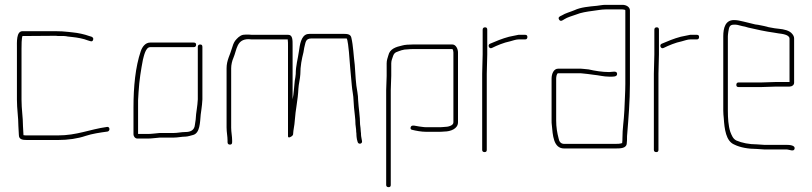

<svg xmlns="http://www.w3.org/2000/svg" viewBox="-20 -599 3356 794"><path d="M50 -398V-187C50 -147 56 -114 56 -78C56 -65 58 -54 58 -41C58 -22 73 -20 93 -20H219C262 -20 302 -26 334 -37C361 -46 395 -51 425 -55C437 -58 434 -77 422 -74C350 -64 299 -39 219 -39H93C88 -39 82 -39 77 -40V-42C77 -54 75 -66 75 -78C75 -115 69 -146 69 -187V-398C69 -411 69 -441 73 -450L211 -451C216 -450 222 -450 228 -450H245C250 -450 255 -449 260 -448L278 -446C299 -444 326 -439 343 -432L353 -429C359 -427 363 -428 365 -434C367 -440 365 -444 359 -447L349 -450C330 -457 303 -463 281 -465L263 -467C246 -469 230 -470 211 -470H73C47 -470 50 -425 50 -398Z M548 -26H592C607 -26 626 -29 641 -30H698C715 -30 731 -34 747 -34C756 -34 771 -39 779 -41C807 -49 807 -92 810 -125L813 -147C815 -164 816 -168 817 -188V-405C817 -412 814 -415 808 -415C802 -415 798 -412 798 -405V-188C797 -168 796 -167 794 -149L791 -127C790 -111 789 -98 786 -83C784 -61 769 -53 746 -53C730 -53 714 -49 698 -49H640C627 -48 606 -45 592 -45H551V-184C552 -195 552 -206 553 -218C556 -268 563 -310 571 -352C575 -367 582 -404 601 -404H781C788 -404 791 -408 791 -414C791 -420 788 -423 781 -423H601C581 -423 568 -405 562 -387C540 -322 532 -241 532 -154V-43C532 -35 539 -26 548 -26Z M936 -71V-317C936 -331 940 -348 945 -359C960 -394 958 -437 1008 -437C1016 -436 1023 -436 1029 -436H1170V-434C1171 -428 1171 -420 1171 -410V-36C1171 -31 1174 -29 1180 -32C1187 -35 1191 -39 1192 -43C1193 -64 1198 -80 1199 -100C1202 -146 1212 -185 1214 -232C1215 -252 1221 -272 1222 -292C1222 -327 1228 -355 1235 -383L1238 -401C1244 -422 1242 -440 1268 -440H1413C1418 -440 1422 -392 1423 -384C1426 -337 1431 -291 1435 -244C1436 -228 1442 -202 1442 -184L1444 -154C1446 -130 1450 -109 1450 -85C1451 -73 1453 -66 1453 -54C1454 -49 1454 -44 1454 -41C1454 -36 1455 -30 1456 -23L1459 -12C1462 0 1480 -4 1477 -16L1475 -27C1474 -33 1473 -38 1473 -41C1473 -45 1473 -50 1472 -55C1472 -65 1470 -75 1469 -85C1469 -118 1463 -151 1461 -185C1461 -195 1460 -206 1458 -218C1451 -253 1450 -291 1447 -331C1442 -369 1441 -409 1433 -443C1430 -458 1416 -459 1399 -459H1268C1263 -459 1257 -459 1251 -458C1225 -452 1220 -414 1216 -386C1212 -356 1203 -328 1203 -293C1202 -284 1201 -274 1199 -265C1196 -241 1195 -211 1190 -188V-410C1190 -432 1191 -455 1172 -455H1029C1024 -455 1017 -455 1008 -456C999 -456 992 -456 985 -455C971 -452 960 -440 952 -430C946 -421 942 -410 939 -399C932 -373 917 -350 917 -317V-72C917 -52 921 -35 921 -18V-11C921 -4 925 -1 931 -1C937 -1 940 -4 940 -11V-18C940 -36 936 -52 936 -71Z M1598 -286V-337C1598 -342 1599 -347 1600 -351C1605 -364 1606 -377 1618 -383C1634 -389 1646 -395 1667 -395C1675 -396 1681 -396 1686 -396H1851C1854 -393 1855 -385 1855 -382V-93C1855 -79 1832 -74 1817 -74C1809 -73 1801 -73 1794 -73H1741C1731 -73 1724 -75 1713 -76C1701 -77 1681 -86 1678 -72C1677 -66 1679 -63 1685 -62C1701 -58 1723 -54 1741 -54H1794C1801 -54 1809 -54 1817 -55C1844 -55 1874 -67 1874 -93V-382C1874 -397 1865 -415 1851 -415H1686C1674 -415 1653 -414 1644 -411C1617 -405 1592 -397 1586 -370C1583 -360 1579 -350 1579 -337V-285C1579 -274 1577 -238 1577 -226V166C1577 172 1581 175 1587 175C1593 175 1596 172 1596 166V-226C1596 -239 1598 -274 1598 -286Z M2015 -401C2035 -411 2064 -423 2089 -428C2101 -431 2113 -436 2125 -436H2152C2158 -436 2161 -440 2161 -446C2161 -452 2158 -455 2152 -455H2124C2112 -453 2097 -449 2085 -447C2058 -440 2029 -428 2006 -418C1995 -413 2003 -394 2015 -401ZM1974 -294V21C1974 27 1978 30 1984 30C1990 30 1993 27 1993 21V-294C1993 -319 1995 -351 1995 -374V-476C1995 -483 1992 -486 1986 -486C1980 -486 1976 -483 1976 -476V-374C1976 -350 1974 -320 1974 -294Z M2261 -274V-101C2261 -94 2261 -88 2262 -82C2266 -41 2268 15 2313 15H2523C2546 15 2572 15 2572 -8C2573 -15 2573 -22 2573 -27C2573 -33 2573 -40 2574 -47C2579 -110 2585 -182 2585 -252V-556C2585 -570 2570 -579 2554 -579H2484C2470 -579 2460 -576 2448 -575C2416 -572 2381 -569 2356 -557C2337 -549 2319 -545 2303 -535C2296 -532 2286 -528 2292 -518C2298 -508 2307 -515 2313 -519C2327 -528 2346 -533 2363 -539C2382 -547 2408 -551 2431 -554C2449 -556 2466 -560 2484 -560H2554C2558 -560 2566 -559 2566 -556V-252C2566 -218 2563 -175 2562 -142C2560 -98 2554 -69 2554 -27C2554 -22 2554 -16 2553 -9V-7H2552C2541 -4 2536 -4 2523 -4H2313C2299 -4 2292 -14 2290 -27C2284 -50 2280 -73 2280 -101V-274C2280 -280 2282 -296 2288 -296H2374C2380 -296 2386 -296 2392 -295L2411 -293C2418 -292 2425 -291 2433 -290C2456 -288 2476 -282 2499 -282C2513 -282 2533 -280 2532 -294C2531 -308 2512 -301 2499 -301C2471 -301 2440 -306 2414 -312L2394 -314C2387 -315 2381 -315 2374 -315H2288C2270 -315 2261 -294 2261 -274Z M2725 -401C2745 -411 2774 -423 2799 -428C2811 -431 2823 -436 2835 -436H2862C2868 -436 2871 -440 2871 -446C2871 -452 2868 -455 2862 -455H2834C2822 -453 2807 -449 2795 -447C2768 -440 2739 -428 2716 -418C2705 -413 2713 -394 2725 -401ZM2684 -294V21C2684 27 2688 30 2694 30C2700 30 2703 27 2703 21V-294C2703 -319 2705 -351 2705 -374V-476C2705 -483 2702 -486 2696 -486C2690 -486 2686 -483 2686 -476V-374C2686 -350 2684 -320 2684 -294Z M3110 -2C3078 -2 3048 -8 3025 -18C3011 -25 3006 -39 3000 -54C2992 -79 2990 -110 2990 -142V-449C2990 -454 2991 -460 2992 -468C2995 -485 2996 -497 3015 -497C3021 -497 3026 -497 3030 -496L3050 -491C3057 -490 3065 -488 3074 -485C3109 -477 3144 -469 3181 -464L3199 -461C3214 -459 3245 -456 3245 -439V-260H3191C3178 -260 3143 -258 3129 -258H3034C3028 -258 3025 -254 3025 -248C3025 -242 3028 -239 3034 -239H3129C3143 -239 3178 -241 3191 -241H3245C3255 -241 3264 -247 3264 -257V-440C3264 -447 3261 -453 3256 -459C3245 -473 3222 -478 3201 -480L3184 -482C3172 -485 3161 -485 3150 -489C3140 -491 3139 -492 3127 -494C3119 -496 3111 -497 3103 -498C3088 -501 3069 -507 3054 -510C3038 -513 3032 -516 3015 -516C2980 -516 2971 -484 2971 -449V-142C2971 -131 2972 -120 2973 -111C2976 -65 2982 -15 3017 -1C3041 11 3075 17 3110 17C3121 17 3129 19 3140 19H3232C3244 19 3263 30 3266 16C3269 2 3246 0 3232 0H3140C3129 0 3121 -2 3110 -2Z"/></svg>

Font: Electronic
Style: ExThn
Weight: 100
Version: Version 1.011